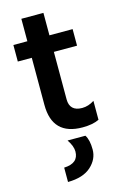

<svg xmlns="http://www.w3.org/2000/svg" viewBox="-133 -687 646 1008"><g transform="rotate(-15 189.5 -183.5)"><path d="M257 51Q275 78 275 130.5Q275 183 232 222Q189 261 106 262V184Q185 181 185 117Q185 88 160 51ZM255 5Q91 5 91 -161V-417H15V-507H91V-629H211V-507H337V-417H211V-159Q211 -127 228 -110.5Q245 -94 279 -94Q313 -94 345 -115V-12Q310 5 255 5Z"/></g></svg>

Font: Hind Jalandhar SemiBold
Style: Regular
Weight: 600
Designer: Namrata Goyal
Foundry: Indian Type Foundry
Version: Version 0.702;PS 1.0;hotconv 1.0.81;makeotf.lib2.5.63406